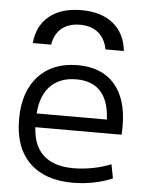

<svg xmlns="http://www.w3.org/2000/svg" viewBox="-55 -828 670 882"><g transform="rotate(5 280.0 -386.5)"><path d="M285 -783.3Q376.7 -783.3 431.5 -739Q486.4 -694.7 495 -613.3H410.3Q401 -662.6 368.5 -689.3Q336 -716 285 -716Q232.7 -716 200 -689.3Q167.4 -662.6 159.7 -613.3H75Q82.6 -694.7 137.8 -739Q193 -783.3 285 -783.3ZM314 10Q183.7 10 113.2 -60Q42.7 -130 42.7 -260Q42.7 -386 108.5 -458Q174.3 -530 289.7 -530Q400.7 -530 460 -462.3Q519.4 -394.7 519.4 -268.7Q519.4 -258.7 519 -247.6Q518.7 -236.6 518 -229.3H86V-292.7H460L445.3 -272Q445.3 -368.6 406.1 -416.6Q367 -464.6 289.7 -464.6Q208 -464.6 164 -413.5Q120.1 -362.3 120.1 -266.7V-246.7Q120.1 -152 168.4 -104.4Q216.7 -56.7 311.3 -56.7Q354.3 -56.7 400.5 -65.7Q446.7 -74.7 483.7 -90.1L496 -26Q457.7 -9 410 0.5Q362.3 10 314 10Z"/></g></svg>

Font: M PLUS 1 Thin
Style: Regular
Weight: 100
Designer: Coji Morishita
Foundry: UNDERFOREST DESIGN
Version: Version 1.001